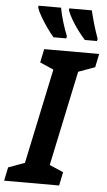

<svg xmlns="http://www.w3.org/2000/svg" viewBox="-101 -980 568 1019"><g transform="rotate(5 183.0 -470.5)"><path d="M-39 0 -24 -72 63 -104 170 -610 97 -642 112 -714H405L390 -642L302 -610L195 -104L269 -72L254 0ZM323 -781Q303 -803 283 -830Q263 -857 247.5 -884Q232 -911 225 -931L226 -941H346Q353 -911 363.5 -874Q374 -837 390 -793L387 -781ZM156 -781Q138 -801 118.5 -829Q99 -857 83 -884.5Q67 -912 61 -931L62 -941H182Q188 -908 200 -867.5Q212 -827 226 -793L224 -781Z"/></g></svg>

Font: Noto Sans Condensed
Style: Bold Italic
Weight: 700
Width: 3
Italic angle: -12°
Designer: Monotype Design Team
Foundry: Monotype Imaging Inc.
Version: Version 2.013; ttfautohint (v1.8.4.7-5d5b)